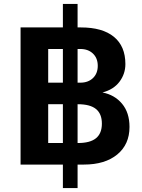

<svg xmlns="http://www.w3.org/2000/svg" viewBox="-20 -840 726 980"><path d="M641 -192Q641 -103 578.5 -51.5Q516 0 408 0H376V120H301V0H85V-700H301V-820H376V-700H393Q503 -700 561.5 -652Q620 -604 620 -513Q620 -463 590 -423Q560 -383 503 -368Q565 -356 603 -310.5Q641 -265 641 -192ZM226 -418H301V-590H226ZM376 -590V-418H390Q430 -418 454.5 -441.5Q479 -465 479 -504Q479 -543 454.5 -566.5Q430 -590 390 -590ZM301 -110V-308H226V-110ZM500 -209Q500 -259 470 -283.5Q440 -308 378 -308H376V-110H378Q440 -110 470 -134.5Q500 -159 500 -209Z"/></svg>

Font: KoHo
Style: Bold
Weight: 700
Designer: Cadson Demak & Katatrad Team
Foundry: Cadson Demak Co.,Ltd.
Version: Version 1.000; ttfautohint (v1.6)